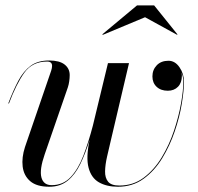

<svg xmlns="http://www.w3.org/2000/svg" viewBox="-20 -700 752 730"><path d="M531.5 -634.5 371 -567.5 369 -569.5 501 -679.5H566L654.5 -569.5L653.5 -567.5ZM150 -113.5Q129.5 -54.5 137.5 -25.2Q145.5 4 176.5 4Q219.5 4 248.2 -26.2Q277 -56.5 296.8 -107.8Q316.5 -159 333 -222L390.5 -460H470.5L401.5 -166.5Q394 -135 387 -104.2Q380 -73.5 379.5 -48.8Q379 -24 391 -9.2Q403 5.5 434 5.5Q486 5.5 526 -24.2Q566 -54 594.8 -101.5Q623.5 -149 641.5 -203Q659.5 -257 668.2 -306.5Q677 -356 677 -389Q677 -407.5 670 -424.5Q671.5 -418 671.5 -412Q671.5 -385.5 656.8 -370.2Q642 -355 618 -355Q591.5 -355 575.5 -370Q559.5 -385 559.5 -409.5Q559.5 -434.5 576 -451.8Q592.5 -469 620.5 -469Q645.5 -469 662.5 -444.2Q679.5 -419.5 679.5 -389Q679.5 -356 671.2 -305.8Q663 -255.5 644.5 -201Q626 -146.5 596.8 -98.5Q567.5 -50.5 525.8 -20.2Q484 10 428.5 10Q385.5 10 356.2 -6.8Q327 -23.5 316.8 -62.2Q306.5 -101 320.5 -167.5Q305 -117 285.5 -76.8Q266 -36.5 237.5 -13.2Q209 10 167.5 10Q119.5 10 95 -11Q70.5 -32 66.2 -66.5Q62 -101 75 -141L174.5 -431Q178 -441.5 178 -449.5Q178 -466 159 -466Q103 -466 72.5 -423.5Q42 -381 14 -306.5L11.5 -307Q30.5 -357 50 -393.5Q69.5 -430 96.8 -450Q124 -470 167 -470Q206 -470 225.5 -454.8Q245 -439.5 245 -414.5Q245 -403.5 243.2 -391Q241.5 -378.5 238 -368Z"/></svg>

Font: Bodoni* 72pt
Style: Italic
Weight: 400
Italic angle: -13°
Version: Version 2.3